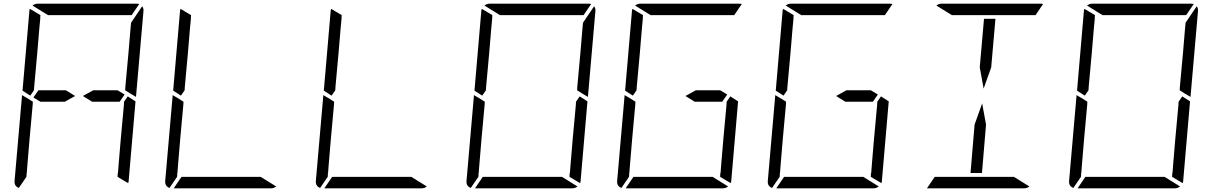

<svg xmlns="http://www.w3.org/2000/svg" viewBox="-20 -1020 6568 1040"><path d="M485 -531H617L655 -508L628 -469H479L429 -500ZM672 -498 714 -471 677 -41Q677 -34 674 -28L617 -62V-70L618 -82L619 -83L623 -134L634 -265L651 -450L652 -469ZM144 -502 102 -529 139 -959Q139 -966 142 -972L199 -938L198 -928V-918L193 -866L182 -735L165 -548L164 -531ZM82 -2Q56 -12 59 -41L99 -500V-505L133 -485L150 -474L158 -469L157 -452L140 -265L129 -134L125 -83L124 -82V-72L123 -62ZM240 -938 156 -990Q169 -1000 184 -1000H452H720Q730 -1000 734 -998L693 -938H663H477H415ZM331 -469H199L161 -492L188 -531H337L387 -500ZM757 -959 717 -500V-495L683 -515L666 -526L658 -531L659 -550L676 -735L687 -866L690 -897L750 -986Q759 -974 757 -959Z M960 -502 918 -529 955 -959Q955 -966 958 -972L1015 -938L1014 -928V-918L1009 -866L998 -735L981 -548L980 -531ZM898 -2Q872 -12 875 -41L915 -500V-505L949 -485L966 -474L974 -469L973 -452L956 -265L945 -134L941 -83L940 -82V-72L939 -62ZM1392 -62 1476 -10Q1463 0 1448 0H1180H921L963 -62H969H1155H1217Z M1776 -502 1734 -529 1771 -959Q1771 -966 1774 -972L1831 -938L1830 -928V-918L1825 -866L1814 -735L1797 -548L1796 -531ZM1714 -2Q1688 -12 1691 -41L1731 -500V-505L1765 -485L1782 -474L1790 -469L1789 -452L1772 -265L1761 -134L1757 -83L1756 -82V-72L1755 -62ZM2208 -62 2292 -10Q2279 0 2264 0H1996H1737L1779 -62H1785H1971H2033Z M3120 -498 3162 -471 3125 -41Q3125 -34 3122 -28L3065 -62V-70L3066 -82L3067 -83L3071 -134L3082 -265L3099 -450L3100 -469ZM2592 -502 2550 -529 2587 -959Q2587 -966 2590 -972L2647 -938L2646 -928V-918L2641 -866L2630 -735L2613 -548L2612 -531ZM2530 -2Q2504 -12 2507 -41L2547 -500V-505L2581 -485L2598 -474L2606 -469L2605 -452L2588 -265L2577 -134L2573 -83L2572 -82V-72L2571 -62ZM2688 -938 2604 -990Q2617 -1000 2632 -1000H2900H3168Q3178 -1000 3182 -998L3141 -938H3111H2925H2863ZM3024 -62 3108 -10Q3095 0 3080 0H2812H2553L2595 -62H2601H2787H2849ZM3205 -959 3165 -500V-495L3131 -515L3114 -526L3106 -531L3107 -550L3124 -735L3135 -866L3138 -897L3198 -986Q3207 -974 3205 -959Z M3749 -531H3881L3919 -508L3892 -469H3743L3693 -500ZM3936 -498 3978 -471 3941 -41Q3941 -34 3938 -28L3881 -62V-70L3882 -82L3883 -83L3887 -134L3898 -265L3915 -450L3916 -469ZM3408 -502 3366 -529 3403 -959Q3403 -966 3406 -972L3463 -938L3462 -928V-918L3457 -866L3446 -735L3429 -548L3428 -531ZM3346 -2Q3320 -12 3323 -41L3363 -500V-505L3397 -485L3414 -474L3422 -469L3421 -452L3404 -265L3393 -134L3389 -83L3388 -82V-72L3387 -62ZM3504 -938 3420 -990Q3433 -1000 3448 -1000H3716H3984Q3994 -1000 3998 -998L3957 -938H3927H3741H3679ZM3840 -62 3924 -10Q3911 0 3896 0H3628H3369L3411 -62H3417H3603H3665Z M4565 -531H4697L4735 -508L4708 -469H4559L4509 -500ZM4752 -498 4794 -471 4757 -41Q4757 -34 4754 -28L4697 -62V-70L4698 -82L4699 -83L4703 -134L4714 -265L4731 -450L4732 -469ZM4224 -502 4182 -529 4219 -959Q4219 -966 4222 -972L4279 -938L4278 -928V-918L4273 -866L4262 -735L4245 -548L4244 -531ZM4162 -2Q4136 -12 4139 -41L4179 -500V-505L4213 -485L4230 -474L4238 -469L4237 -452L4220 -265L4209 -134L4205 -83L4204 -82V-72L4203 -62ZM4320 -938 4236 -990Q4249 -1000 4264 -1000H4532H4800Q4810 -1000 4814 -998L4773 -938H4743H4557H4495ZM4656 -62 4740 -10Q4727 0 4712 0H4444H4185L4227 -62H4233H4419H4481Z M5321 -345 5299 -83H5237L5259 -345L5300 -460ZM5287 -655 5310 -918H5372L5349 -655L5308 -540ZM5136 -938 5052 -990Q5065 -1000 5080 -1000H5348H5616Q5626 -1000 5630 -998L5589 -938H5559H5373H5311ZM5472 -62 5556 -10Q5543 0 5528 0H5260H5001L5043 -62H5049H5235H5297Z M6384 -498 6426 -471 6389 -41Q6389 -34 6386 -28L6329 -62V-70L6330 -82L6331 -83L6335 -134L6346 -265L6363 -450L6364 -469ZM5856 -502 5814 -529 5851 -959Q5851 -966 5854 -972L5911 -938L5910 -928V-918L5905 -866L5894 -735L5877 -548L5876 -531ZM5794 -2Q5768 -12 5771 -41L5811 -500V-505L5845 -485L5862 -474L5870 -469L5869 -452L5852 -265L5841 -134L5837 -83L5836 -82V-72L5835 -62ZM5952 -938 5868 -990Q5881 -1000 5896 -1000H6164H6432Q6442 -1000 6446 -998L6405 -938H6375H6189H6127ZM6288 -62 6372 -10Q6359 0 6344 0H6076H5817L5859 -62H5865H6051H6113ZM6469 -959 6429 -500V-495L6395 -515L6378 -526L6370 -531L6371 -550L6388 -735L6399 -866L6402 -897L6462 -986Q6471 -974 6469 -959Z"/></svg>

Font: DSEG14 Modern
Style: Light Italic
Weight: 300
Italic angle: -5°
Designer: Keshikan(Twitter:@keshinomi_88pro)
Version: Version 0.46